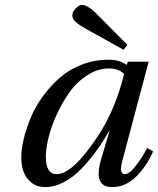

<svg xmlns="http://www.w3.org/2000/svg" viewBox="-20 -743 638 775"><path d="M65.9 -106.9Q65.9 -141.1 75.7 -182.1Q85.4 -223.1 104 -267.8Q122.6 -312.5 152.8 -354Q183.1 -395.5 220.7 -428.7Q258.3 -461.9 309.6 -481.9Q360.8 -502 418 -502Q461.9 -502 491.2 -481L496.1 -494.1H580.1L474.1 -95.2Q459 -40 483.9 -40Q502.4 -40 529.1 -75Q555.7 -109.9 574.2 -146L598.1 -131.8Q569.8 -68.4 527.6 -28.1Q485.4 12.2 432.1 12.2Q355 12.2 388.2 -100.1L421.9 -213.9H419.9Q395.5 -170.9 369.4 -134.8Q343.3 -98.6 310.1 -63.5Q276.9 -28.3 238.5 -8.1Q200.2 12.2 162.1 12.2Q129.9 12.2 107.4 -5.4Q85 -22.9 75.4 -49.1Q65.9 -75.2 65.9 -106.9ZM165 -109.9Q165 -40 209 -40Q273.4 -40 374 -191.9Q445.8 -299.8 481 -444.8Q457.5 -466.8 419.9 -466.8Q375 -466.8 333.3 -440.2Q291.5 -413.6 262 -372.6Q232.4 -331.5 210 -283Q187.5 -234.4 176.3 -189Q165 -143.6 165 -109.9ZM272 -680.2Q272 -694.8 285.6 -709Q299.3 -723.1 311 -723.1Q335.4 -723.1 375 -682.1L494.1 -562L479 -542L328.1 -626Q301.3 -640.6 286.6 -653.3Q272 -666 272 -680.2Z"/></svg>

Font: Linguistics Pro
Style: Italic
Weight: 400
Italic angle: -12°
Designer: Stefan Peev, Context Ltd
Foundry: Stefan Peev, Context Ltd
Version: Version 001.000